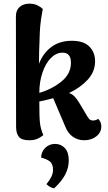

<svg xmlns="http://www.w3.org/2000/svg" viewBox="-20 -753 591 1050"><path d="M534 -61Q534 -29 507 -7.5Q480 14 440 14Q406 14 378.5 -5Q351 -24 336 -63L271 -216Q224 -203 195 -198Q195 -112 198.5 -80.5Q202 -49 217 -14Q201 -1 183.5 6.5Q166 14 139 14Q98 14 83 -5Q68 -24 68 -59L67 -665Q67 -697 87.5 -715Q108 -733 141 -733Q166 -733 184.5 -724Q203 -715 214 -704Q203 -647 200 -610.5Q197 -574 196 -525L194 -470L193 -404Q216 -463 261.5 -496.5Q307 -530 373 -530Q437 -530 468.5 -498.5Q500 -467 500 -418Q500 -361 459.5 -317Q419 -273 357 -244Q373 -240 386.5 -226.5Q400 -213 415 -188L446 -136Q460 -111 467.5 -102.5Q475 -94 489 -94Q504 -94 517 -103Q534 -86 534 -61ZM368 -410Q368 -465 322 -465Q287 -465 258 -435.5Q229 -406 212 -355.5Q195 -305 195 -245Q266 -266 317 -308Q368 -350 368 -410ZM234 254Q252 232 261 213.5Q270 195 270 176Q270 143 252 129.5Q234 116 205 109Q205 78 227 56Q249 34 281 34Q313 34 334.5 56.5Q356 79 356 125Q356 164 337 201Q318 238 276 277Q253 273 234 254Z"/></svg>

Font: Arima Madurai Black
Style: Regular
Weight: 900
Designer: Joana Correia and Natanael Gama
Foundry: NDISCOVER
Version: Version 1.019